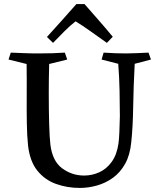

<svg xmlns="http://www.w3.org/2000/svg" viewBox="-20 -919 783 945"><path d="M711 -660 723 -626 643 -605Q637 -494 635.5 -393.5Q634 -293 626 -219Q620 -156 596 -113Q572 -70 536 -44Q500 -18 457.5 -6Q415 6 373 6Q310 6 255 -14Q200 -34 163.5 -79.5Q127 -125 118 -203Q113 -250 112 -315Q111 -380 111.5 -455Q112 -530 111 -604L22 -626L33 -660Q63 -659 97 -657.5Q131 -656 166 -656Q207 -656 239 -657Q271 -658 299 -660L311 -626L222 -604Q221 -568 220.5 -532Q220 -496 220 -462Q220 -378 222 -309Q224 -240 228 -207Q238 -126 286 -90.5Q334 -55 394 -55Q433 -55 468.5 -71Q504 -87 529.5 -122Q555 -157 563 -212Q566 -233 567.5 -268.5Q569 -304 570 -347Q570 -404 568.5 -472.5Q567 -541 562 -605L480 -626L490 -660Q520 -658 548 -657Q576 -656 600 -656Q626 -656 656 -657.5Q686 -659 711 -660ZM396 -899Q429 -861 463 -822.5Q497 -784 535 -738L506 -708Q462 -739 425 -765.5Q388 -792 352 -814Q325 -793 298.5 -766.5Q272 -740 241 -708L211 -737Q248 -778 284.5 -818.5Q321 -859 356 -899Z"/></svg>

Font: Ruwudu Medium
Style: Regular
Weight: 500
Designer: Becca Hirsbrunner Spalinger
Foundry: SIL International
Version: Version 3.000